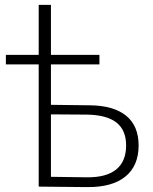

<svg xmlns="http://www.w3.org/2000/svg" viewBox="-20 -762 623 784"><path d="M4 -499V-538H386V-499ZM347 -332Q444 -331 495 -289.5Q546 -248 546 -168Q546 -85 492 -41Q438 3 335 2L138 0V-742H188V-334ZM334 -38Q414 -37 454.5 -70Q495 -103 495 -168Q495 -231 455 -262Q415 -293 334 -294L188 -295V-40Z"/></svg>

Font: Modern
Style: Regular
Weight: 300
Designer: Julieta Ulanovsky
Foundry: Julieta Ulanovsky
Version: Version 8.000